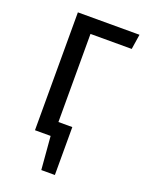

<svg xmlns="http://www.w3.org/2000/svg" viewBox="-130 -592 614 805"><g transform="rotate(20 176.5 -189.0)"><path d="M339.8 -459H155.8V-65.9H217.8V147.9H157.2L145 0H75.2V-525.9H350.1Z"/></g></svg>

Font: Fira Sans Compressed Book
Style: Regular
Weight: 350
Width: 1
Designer: Carrois Corporate & Edenspiekermann AG
Foundry: Carrois Corporate GbR & Edenspiekermann AG
Version: Version 4.203;PS 004.203;hotconv 1.0.88;makeotf.lib2.5.64775